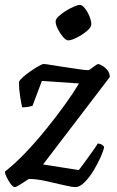

<svg xmlns="http://www.w3.org/2000/svg" viewBox="-35 -760 476 780"><path d="M25 0Q18 0 9 -12Q0 -24 -7.5 -39Q-15 -54 -15 -63Q25 -94 67.5 -138.5Q110 -183 151 -233.5Q192 -284 227 -332.5Q262 -381 286 -421L135 -431L97 -330Q91 -328 80 -326Q69 -324 55 -324Q51 -341 46.5 -370Q42 -399 42 -427Q45 -435 58.5 -447Q72 -459 89.5 -471Q107 -483 122 -491.5Q137 -500 142 -500Q149 -500 173 -496Q197 -492 227.5 -487.5Q258 -483 284.5 -479Q311 -475 323 -475Q327 -475 335.5 -481.5Q344 -488 352.5 -494Q361 -500 364 -500Q367 -500 378.5 -494Q390 -488 400.5 -476Q411 -464 411 -447L140 -92L285 -69Q289 -74 299.5 -88Q310 -102 322.5 -119.5Q335 -137 346 -152.5Q357 -168 362 -177Q371 -177 378.5 -172.5Q386 -168 388 -163Q386 -149 374 -122Q362 -95 345 -67Q328 -39 308.5 -19.5Q289 0 272 0Q257 0 223.5 -8Q190 -16 151.5 -24.5Q113 -33 82 -33Q67 -23 49 -11.5Q31 0 25 0ZM242 -596Q233 -596 221 -610Q209 -624 200 -642Q191 -660 191 -673Q191 -682 203 -693.5Q215 -705 232 -715.5Q249 -726 265 -733Q281 -740 289 -740Q299 -740 310 -726Q321 -712 328.5 -693.5Q336 -675 336 -662Q336 -649 318 -634Q300 -619 277.5 -607.5Q255 -596 242 -596Z"/></svg>

Font: Texturina 72pt 72pt SemiBold
Style: Italic
Weight: 600
Italic angle: -11°
Designer: Guillermo Torres Carreño
Foundry: Omnibus-Type
Version: Version 1.002; ttfautohint (v1.8.3)